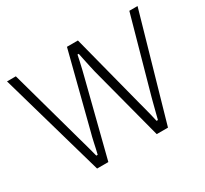

<svg xmlns="http://www.w3.org/2000/svg" viewBox="-139 -889 1167 1093"><g transform="rotate(-30 444.0 -343.0)"><path d="M211 0 15 -686H73L208 -198Q212 -184 218.5 -160.5Q225 -137 232 -111.5Q239 -86 244 -66H253Q257 -81 261 -99.5Q265 -118 269 -136.5Q273 -155 277 -171.5Q281 -188 284 -198L409 -686H481L607 -198Q611 -184 617 -160.5Q623 -137 629.5 -111.5Q636 -86 640 -66H649Q653 -81 657.5 -99.5Q662 -118 667 -136.5Q672 -155 676 -171.5Q680 -188 683 -198L819 -686H873L677 0H603L476 -484Q472 -500 467 -523.5Q462 -547 456.5 -572.5Q451 -598 447 -618H439Q435 -599 429.5 -573.5Q424 -548 418 -524Q412 -500 408 -484L285 0Z"/></g></svg>

Font: Archivo SemiBold Thin
Style: Regular
Weight: 250
Version: Version 2.001